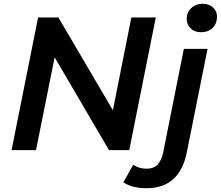

<svg xmlns="http://www.w3.org/2000/svg" viewBox="-20 -792 1165 1013"><path d="M41 0 181 -700H288L607 -157L566 -162L673 -700H802L662 0H555L237 -543L278 -538L170 0ZM754 201Q717 201 686 193.5Q655 186 631 170L683 77Q712 98 754 98Q790 98 810.5 77.5Q831 57 841 12L950 -534H1075L966 10Q928 201 754 201ZM1040 -622Q1006 -622 985.5 -642.5Q965 -663 965 -692Q965 -726 988.5 -749Q1012 -772 1050 -772Q1083 -772 1104 -752.5Q1125 -733 1125 -705Q1125 -668 1102 -645Q1079 -622 1040 -622Z"/></svg>

Font: MOST Montserrat SemiBold
Style: Italic
Weight: 600
Italic angle: -11.3°
Designer: Julieta Ulanovsky
Foundry: Julieta Ulanovsky
Version: Version 8.000;March 11, 2024;FontCreator 15.0.0.2926 64-bit